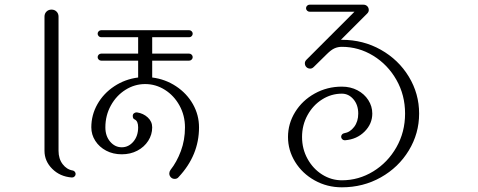

<svg xmlns="http://www.w3.org/2000/svg" viewBox="-20 -800 2040 820"><path d="M703 -59Q703 -67 708 -74Q735 -108 752.5 -155Q770 -202 770 -256Q770 -307 746.5 -349.5Q723 -392 684 -416.5Q645 -441 600 -441Q555 -441 516 -416.5Q477 -392 453.5 -349.5Q430 -307 430 -256Q430 -219 450.5 -195Q471 -171 500 -171Q529 -171 549.5 -195Q570 -219 570 -256Q570 -283 555 -290Q547 -293 547 -305Q547 -312 552 -316Q557 -320 563 -320H565Q592 -316 611 -298.5Q630 -281 630 -256Q630 -225 613 -198.5Q596 -172 566.5 -156.5Q537 -141 500 -141Q463 -141 433.5 -156.5Q404 -172 387 -198.5Q370 -225 370 -256Q370 -309 396 -355Q422 -401 468 -431.5Q514 -462 570 -469V-541H412Q406 -541 401.5 -545.5Q397 -550 397 -556Q397 -562 401.5 -566.5Q406 -571 412 -571H570V-641H412Q406 -641 401.5 -645.5Q397 -650 397 -656Q397 -662 401.5 -666.5Q406 -671 412 -671H788Q794 -671 798.5 -666.5Q803 -662 803 -656Q803 -650 798.5 -645.5Q794 -641 788 -641H630V-571H788Q794 -571 798.5 -566.5Q803 -562 803 -556Q803 -550 798.5 -545.5Q794 -541 788 -541H630V-469Q686 -462 732 -431.5Q778 -401 804 -355Q830 -309 830 -256Q830 -137 743 -44Q737 -36 726 -36Q716 -36 709.5 -43Q703 -50 703 -59ZM170 -156V-729Q170 -742 178.5 -750.5Q187 -759 200 -759Q213 -759 221.5 -750.5Q230 -742 230 -729V-156Q230 -122 247.5 -99Q265 -76 290 -72Q296 -71 299.5 -66.5Q303 -62 303 -57Q303 -51 298.5 -46.5Q294 -42 288 -42H286Q236 -46 203 -79Q170 -112 170 -156Z M1210 -215Q1210 -272 1240.5 -321.5Q1271 -371 1324 -400.5Q1377 -430 1440 -430Q1477 -430 1506.5 -414.5Q1536 -399 1553 -372.5Q1570 -346 1570 -315Q1570 -271 1537 -238Q1504 -205 1454 -201H1452Q1446 -201 1441.5 -205.5Q1437 -210 1437 -216Q1437 -221 1440.5 -225.5Q1444 -230 1450 -231Q1475 -235 1492.5 -258Q1510 -281 1510 -315Q1510 -352 1489.5 -376Q1469 -400 1440 -400Q1395 -400 1356 -375.5Q1317 -351 1293.5 -308.5Q1270 -266 1270 -215Q1270 -164 1293.5 -121.5Q1317 -79 1356 -54.5Q1395 -30 1440 -30Q1512 -30 1574 -68Q1636 -106 1673 -171Q1710 -236 1710 -315Q1710 -394 1673 -459Q1636 -524 1574 -562Q1512 -600 1440 -600Q1423 -600 1408.5 -593.5Q1394 -587 1376 -569L1320 -514Q1313 -507 1305 -507Q1295 -507 1288.5 -513.5Q1282 -520 1282 -530Q1282 -538 1289 -545L1494 -750H1302Q1296 -750 1291.5 -754.5Q1287 -759 1287 -765Q1287 -771 1291.5 -775.5Q1296 -780 1302 -780H1532Q1542 -780 1548.5 -773.5Q1555 -767 1555 -757Q1555 -749 1548 -742L1436 -630H1440Q1531 -630 1606.5 -587.5Q1682 -545 1726 -472.5Q1770 -400 1770 -315Q1770 -230 1726 -157.5Q1682 -85 1606.5 -42.5Q1531 0 1440 0Q1377 0 1324 -29.5Q1271 -59 1240.5 -108.5Q1210 -158 1210 -215Z"/></svg>

Font: GL-CurulMinamoto Light
Style: Regular
Weight: 300
Designer: Eunice (kana); Ryoko NISHIZUKA 西塚涼子 (ideographs); Frank Grießhammer (Latin, Greek & Cyrillic); Wenlong ZHANG
Foundry: Gutenberg Labo; Adobe
Version: Version 1.002